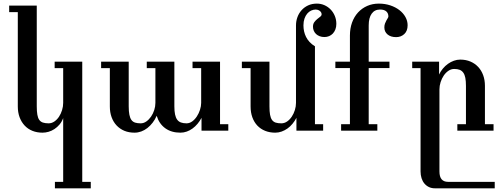

<svg xmlns="http://www.w3.org/2000/svg" viewBox="-20 -710 2732 1043"><path d="M473.1 313H278.3V277.8H323.2V-68.4Q315.9 -48.3 303.5 -33.7Q291 -19 275.9 -9Q260.7 1 243.9 5.9Q227.1 10.7 210.9 10.7Q180.7 10.7 156 0.7Q131.3 -9.3 113.8 -28.1Q96.2 -46.9 86.4 -73.2Q76.7 -99.6 76.7 -131.8V-644H29.8V-679.7H179.7V-132.3Q179.7 -104.5 182.9 -86.7Q186 -68.8 193.4 -58.6Q200.7 -48.3 213.1 -44.2Q225.6 -40 244.1 -40Q260.7 -40 275.4 -50Q290 -60.1 300.5 -75.9Q311 -91.8 317.1 -111.6Q323.2 -131.3 323.2 -150.9V-339.8H276.9V-375H426.8V277.8H473.1Z M1220.2 0H1074.7V-69.8Q1065.4 -52.2 1053 -37.4Q1040.5 -22.5 1025.6 -11.7Q1010.7 -1 994.1 4.9Q977.5 10.7 960 10.7Q911.1 10.7 877.9 -13.2Q844.7 -37.1 831.1 -81.1Q822.3 -60.5 809.3 -43.7Q796.4 -26.9 780.8 -14.6Q765.1 -2.4 747.3 4.2Q729.5 10.7 710.9 10.7Q680.2 10.7 655.5 0.5Q630.9 -9.8 613.3 -28.6Q595.7 -47.4 586.2 -73.5Q576.7 -99.6 576.7 -131.8V-339.8H529.3V-375H679.2V-132.3Q679.2 -104.5 682.9 -86.4Q686.5 -68.4 694.1 -58.1Q701.7 -47.9 714.1 -43.9Q726.6 -40 744.1 -40Q760.7 -40 775.1 -50.3Q789.6 -60.5 800.5 -76.4Q811.5 -92.3 817.9 -112.1Q824.2 -131.8 824.2 -150.9V-339.8H777.3V-375H927.2V-132.3Q927.2 -106 930.9 -88.4Q934.6 -70.8 942.4 -60.1Q950.2 -49.3 962.9 -44.7Q975.6 -40 993.2 -40Q1009.8 -40 1024.2 -50.5Q1038.6 -61 1049.3 -77.4Q1060.1 -93.8 1066.4 -113.3Q1072.8 -132.8 1072.8 -150.9V-339.8H1025.9V-375H1175.3V-35.2H1220.2Z M1807.1 -580.6Q1807.1 -564 1802 -550.5Q1796.9 -537.1 1788.1 -527.8Q1779.3 -518.6 1767.6 -513.7Q1755.9 -508.8 1742.7 -508.8Q1728 -508.8 1716.6 -513.2Q1705.1 -517.6 1697 -525.1Q1689 -532.7 1684.6 -543Q1680.2 -553.2 1680.2 -564.9Q1680.2 -580.1 1687.5 -589.8Q1694.8 -599.6 1703.6 -606.7Q1712.4 -613.8 1719.7 -619.4Q1727.1 -625 1727.1 -632.3Q1727.1 -639.2 1723.6 -644Q1720.2 -648.9 1715.3 -652.1Q1710.4 -655.3 1705.1 -656.7Q1699.7 -658.2 1695.3 -658.2Q1682.6 -658.2 1670.4 -652.6Q1658.2 -647 1648.9 -636Q1639.6 -625 1634 -608.9Q1628.4 -592.8 1628.4 -572.3Q1628.4 -555.7 1631.8 -539.8Q1635.3 -523.9 1642.6 -509.3Q1649.9 -494.6 1661.9 -481.7Q1673.8 -468.8 1690.9 -458.5V-35.2H1735.4V0H1590.3V-69.8Q1581.1 -52.2 1568.8 -37.4Q1556.6 -22.5 1541.7 -12Q1526.9 -1.5 1510 4.6Q1493.2 10.7 1475.1 10.7Q1444.8 10.7 1420.2 0.7Q1395.5 -9.3 1377.9 -27.8Q1360.4 -46.4 1350.8 -72.8Q1341.3 -99.1 1341.3 -131.8V-339.8H1293.9V-375H1443.8V-132.3Q1443.8 -104.5 1447 -86.7Q1450.2 -68.8 1457.8 -58.3Q1465.3 -47.9 1477.8 -43.9Q1490.2 -40 1508.3 -40Q1524.9 -40 1539.6 -50Q1554.2 -60.1 1564.9 -76.2Q1575.7 -92.3 1581.8 -112.1Q1587.9 -131.8 1587.9 -150.9V-571.8Q1587.9 -595.2 1595.7 -616.7Q1603.5 -638.2 1618.2 -654.5Q1632.8 -670.9 1653.8 -680.7Q1674.8 -690.4 1701.2 -690.4Q1723.1 -690.4 1742.4 -681.9Q1761.7 -673.3 1776.1 -658.4Q1790.5 -643.6 1798.8 -623.5Q1807.1 -603.5 1807.1 -580.6Z M2194.3 -572.8Q2194.3 -542 2176.3 -525.1Q2158.2 -508.3 2131.8 -508.3Q2102.5 -508.3 2085.2 -522.9Q2067.9 -537.6 2067.9 -561Q2067.9 -572.8 2071.3 -582Q2074.7 -591.3 2078.9 -598.6Q2083 -606 2086.4 -611.3Q2089.8 -616.7 2089.8 -620.6Q2089.8 -637.7 2078.6 -647.9Q2067.4 -658.2 2044.4 -658.2Q2015.1 -658.2 1999 -635.7Q1982.9 -613.3 1982.9 -571.8V-375H2095.7V-340.3H1982.9V-35.2H2029.8V0H1833V-35.2H1880.9V-340.3H1801.8V-375H1880.9V-517.1Q1880.9 -555.2 1892.3 -587.2Q1903.8 -619.1 1924.8 -642.1Q1945.8 -665 1974.6 -677.7Q2003.4 -690.4 2038.1 -690.4Q2071.3 -690.4 2099.9 -680.9Q2128.4 -671.4 2149.4 -655.3Q2170.4 -639.2 2182.4 -617.7Q2194.3 -596.2 2194.3 -572.8Z M2667.5 313H2342.8Q2324.7 313 2310.3 306.2Q2295.9 299.3 2285.6 287.1Q2275.4 274.9 2270 258.1Q2264.6 241.2 2264.6 221.2V-339.8H2219.2V-375H2365.2V-305.2Q2373.5 -322.8 2386 -337.6Q2398.4 -352.5 2413.6 -363.3Q2428.7 -374 2445.6 -380.1Q2462.4 -386.2 2480 -386.2Q2510.7 -386.2 2535.4 -375.7Q2560.1 -365.2 2577.6 -346.4Q2595.2 -327.6 2604.7 -301.5Q2614.3 -275.4 2614.3 -243.7V-35.2H2661.1V0H2464.4V-35.2H2511.2V-243.2Q2511.2 -269.5 2507.8 -287.1Q2504.4 -304.7 2496.6 -315.4Q2488.8 -326.2 2476.8 -330.8Q2464.8 -335.4 2447.3 -335.4Q2430.7 -335.4 2416 -325.4Q2401.4 -315.4 2390.6 -299.6Q2379.9 -283.7 2373.5 -263.9Q2367.2 -244.1 2367.2 -224.1V221.2Q2367.2 250.5 2379.2 264.2Q2391.1 277.8 2413.6 277.8H2667.5Z"/></svg>

Font: Arian Grqi
Style: Italic
Weight: 400
Italic angle: -15°
Designer: Ruben Hakobyan (Tarumian)
Foundry: Ruben Hakobyan (Tarumian)
Version: Version 1.002